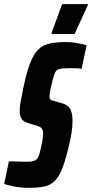

<svg xmlns="http://www.w3.org/2000/svg" viewBox="-51 -899 444 927"><path d="M83 8Q65 8 44 5.5Q23 3 3.5 -1.5Q-16 -6 -31 -11L-8 -120Q10 -120 26 -119.5Q42 -119 55 -118.5Q68 -118 77 -118Q104 -118 117 -124Q130 -130 136 -146Q142 -162 148 -191Q150 -200 151.5 -207.5Q153 -215 154 -221.5Q155 -228 155.5 -234Q156 -240 156.5 -245Q157 -250 157 -254Q157 -265 154.5 -271.5Q152 -278 147 -282.5Q142 -287 133 -290L84 -305Q63 -311 53.5 -325Q44 -339 44 -364Q44 -384 49.5 -413Q55 -442 63 -481Q78 -553 95 -596Q112 -639 134.5 -660.5Q157 -682 189.5 -689Q222 -696 267 -696Q291 -696 312.5 -692.5Q334 -689 348.5 -685.5Q363 -682 367 -680L343 -567Q339 -568 332 -568.5Q325 -569 314.5 -569.5Q304 -570 288 -570Q252 -570 236 -566Q220 -562 213 -545Q206 -528 197 -487Q195 -477 193 -468.5Q191 -460 190 -453.5Q189 -447 188.5 -442Q188 -437 188 -433Q188 -423 192.5 -418.5Q197 -414 207 -412L250 -400Q262 -397 273.5 -389Q285 -381 292 -363.5Q299 -346 299 -314Q299 -302 298 -288Q297 -274 294.5 -258Q292 -242 288 -223Q270 -141 253 -94.5Q236 -48 214 -26Q192 -4 160.5 2Q129 8 83 8ZM198 -735V-740L249 -879H373V-874L309 -735Z"/></svg>

Font: Saira UltraCondensed Black
Style: Italic
Weight: 900
Width: 1
Italic angle: -12°
Designer: Hector Gatti with collaboration of the Omnibus-Type team
Foundry: Omnibus-Type
Version: Version 1.101